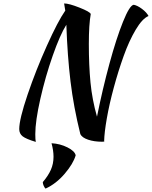

<svg xmlns="http://www.w3.org/2000/svg" viewBox="-20 -756 891 1126"><path d="M189.9 76.2Q132.8 59.1 112.8 43.5Q92.8 27.8 92.8 1Q92.8 -56.6 141.8 -201.2Q190.9 -345.7 255.4 -489Q319.8 -632.3 362.8 -693.8L356 -735.8Q384.3 -735.8 446 -711.4Q507.8 -687 512.2 -673.8Q501 -611.8 501 -498Q501 -372.6 510.7 -272Q520.5 -171.4 548.8 -71.8Q581.1 -232.4 621.6 -381.6Q662.1 -530.8 701.2 -627.9Q740.2 -725.1 764.2 -728Q785.6 -724.1 812.7 -703.9Q839.8 -683.6 851.1 -662.1Q814.9 -647.5 775.9 -581.8Q736.8 -516.1 705.1 -427.2Q673.3 -338.4 647.2 -241.9Q621.1 -145.5 606.4 -61.5Q591.8 22.5 590.8 70.8Q590.8 73.2 591.8 74.2Q587.9 75.2 579.1 75.2Q532.2 75.2 496.8 63.2Q461.4 51.3 451.2 30.8Q411.6 -128.9 393.6 -277.8Q375.5 -426.8 369.1 -610.8Q332 -551.8 289.1 -429.2Q246.1 -306.6 216.6 -176.3Q187 -45.9 187 30.8Q187 64.5 189.9 76.2ZM247.1 350.1Q241.2 344.7 236.1 333.3Q231 321.8 231 312Q262.7 274.9 278.3 239.7Q293.9 204.6 293.9 163.1Q293.9 127 282.2 84Q333 86.9 375.7 108.4Q418.5 129.9 423.8 154.8Q409.7 204.1 359.4 262.9Q309.1 321.8 247.1 350.1Z"/></svg>

Font: Kaushan Script
Style: Regular
Weight: 400
Designer: Pablo Impallari
Foundry: Pablo Impallari
Version: Version 1.002